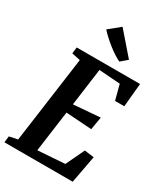

<svg xmlns="http://www.w3.org/2000/svg" viewBox="-241 -1103 1048 1206"><g transform="rotate(30 283.0 -500.0)"><path d="M-1.5 0 4 -46 64.5 -58.5 150.5 -684 88.5 -697 94 -743H553.5L537.5 -572.5H470.5L442 -681L288.5 -692L252 -421.5L445.5 -437L429.5 -344L243 -356.5L202.5 -60L398 -73.5L462 -208L531 -199L494 0ZM370.5 -800Q352.5 -807.5 329 -822.8Q305.5 -838 280.8 -857.5Q256 -877 234.2 -897.2Q212.5 -917.5 198 -934L278.5 -999.5L417 -840Z"/></g></svg>

Font: Merriweather 24pt SemiCondensed
Style: Bold Italic
Weight: 700
Width: 4
Italic angle: -7.8°
Designer: Eben Sorkin
Foundry: Eben Sorkin
Version: Version 2.101